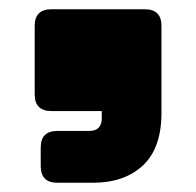

<svg xmlns="http://www.w3.org/2000/svg" viewBox="-20 -295 424 415"><path d="M181 100H104Q68 100 68 64V24Q68 -12 104 -12H173Q200 -12 200 -40V-55H91Q55 -55 55 -91V-239Q55 -275 91 -275H293Q329 -275 329 -239V-51Q329 25 289 62.5Q249 100 181 100Z"/></svg>

Font: Bungee Spice
Style: Regular
Weight: 400
Designer: David Jonathan Ross
Foundry: David Jonathan Ross
Version: Version 2.000